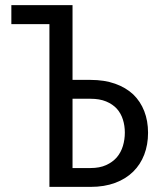

<svg xmlns="http://www.w3.org/2000/svg" viewBox="-20 -731 640 751"><path d="M24.4 -710.9V-636.7H173.3V0H334Q388.2 0 430.2 -15.6Q472.2 -31.2 501 -59.6Q529.3 -87.4 544.2 -126.2Q559.1 -165 559.1 -211.4Q559.1 -258.3 544.2 -296.4Q529.3 -334.5 501 -361.8Q472.2 -388.7 430.2 -403.6Q388.2 -418.5 334 -418.5H263.7V-710.9ZM263.7 -344.7H334Q369.6 -344.7 395 -334.2Q420.4 -323.7 437 -305.7Q453.1 -287.6 460.7 -263.4Q468.3 -239.3 468.3 -212.4Q468.3 -185.1 460.7 -159.9Q453.1 -134.8 437 -115.7Q420.4 -96.7 395 -85.2Q369.6 -73.7 334 -73.7H263.7Z"/></svg>

Font: RobotoMono Nerd Font
Style: Regular
Weight: 400
Monospace: yes
Designer: Google
Version: Version 3.000;Nerd Fonts 3.2.1